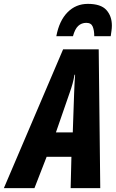

<svg xmlns="http://www.w3.org/2000/svg" viewBox="-80 -972 599 992"><path d="M-60 0 246 -717H430L438 0H285L289 -162H161L98 0ZM209 -288H296L303 -491Q304 -515 305 -537.5Q306 -560 308 -586H305Q301 -562 295 -540Q289 -518 280 -493ZM211 -785Q226 -865 269 -908.5Q312 -952 374 -952Q441 -952 469.5 -920.5Q498 -889 498 -840Q498 -827 496 -813Q494 -799 492 -785H407Q407 -815 399 -834.5Q391 -854 366 -854Q341 -854 324 -838Q307 -822 297 -785Z"/></svg>

Font: Noto Sans ExtraCondensed ExtraBold
Style: Italic
Weight: 800
Width: 2
Italic angle: -12°
Designer: Monotype Design Team
Foundry: Monotype Imaging Inc.
Version: Version 2.013; ttfautohint (v1.8.4.7-5d5b)